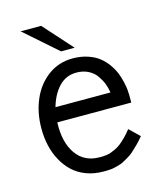

<svg xmlns="http://www.w3.org/2000/svg" viewBox="-114 -842 805 940"><g transform="rotate(-15 288.5 -372.0)"><path d="M54.2 -269Q54.2 -349.6 82.8 -415.8Q111.3 -481.9 165.5 -522Q219.7 -562 290 -562Q332 -562 366.7 -550.3Q401.4 -538.6 423.8 -520.5Q446.3 -502.4 463.4 -478Q480.5 -453.6 489.5 -430.7Q498.5 -407.7 503.9 -383.3Q509.3 -358.9 510.7 -344Q512.2 -329.1 512.2 -317.9V-278.8H137.2Q133.3 -179.2 174.6 -119.6Q215.8 -60.1 293.9 -60.1Q304.7 -60.1 308.8 -60.1Q313 -60.1 326.7 -61.8Q340.3 -63.5 349.4 -66.7Q358.4 -69.8 373.8 -76.9Q389.2 -84 402.1 -94Q415 -104 431.6 -120.4Q448.2 -136.7 463.9 -157.2L515.1 -107.9Q499 -87.9 482.2 -71.3Q465.3 -54.7 451.9 -42.7Q438.5 -30.8 422.1 -21.5Q405.8 -12.2 395.5 -6.6Q385.3 -1 369.6 2.9Q354 6.8 347.4 8.5Q340.8 10.3 326.4 11.2Q312 12.2 309.3 12.2Q306.6 12.2 293.9 12.2Q247.1 12.2 207.8 -2.4Q168.5 -17.1 140.4 -43.2Q112.3 -69.3 92.8 -105Q73.2 -140.6 63.7 -181.9Q54.2 -223.1 54.2 -269ZM290 -490.2Q237.3 -490.2 201.4 -452.6Q165.5 -415 147.9 -353H426.8Q422.9 -377 414.6 -398.7Q406.2 -420.4 390.9 -442.1Q375.5 -463.9 349.4 -477.1Q323.2 -490.2 290 -490.2ZM79.1 -755.9H183.1L314 -609.9H245.1Z"/></g></svg>

Font: Junction Regular
Style: Regular
Weight: 500
Designer: Caroline Hadilaksono
Foundry: Caroline Hadilaksono
Version: Version 1.056